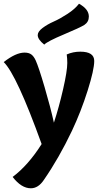

<svg xmlns="http://www.w3.org/2000/svg" viewBox="-20 -763 547 1033"><path d="M412 -485Q487 -485 487 -435Q487 -388 451.5 -275.5Q416 -163 367 -59Q297 88 216 205Q186 250 146 250Q95 250 48 189Q132 126 204 12Q69 -362 0 -429Q65 -480 112 -480Q135 -480 148.5 -470Q162 -460 172 -438Q188 -403 220 -294Q252 -185 270 -103Q297 -185 319.5 -283Q342 -381 342 -424Q342 -448 339 -470Q373 -485 412 -485ZM434 -629Q410 -614 323 -577.5Q236 -541 218 -523Q183 -551 183 -574Q183 -593 209 -612.5Q235 -632 269 -647Q303 -662 343.5 -688.5Q384 -715 405 -743Q458 -714 458 -674Q458 -645 434 -629Z"/></svg>

Font: Overlock Black
Style: Regular
Weight: 900
Designer: Dario Muhafara
Foundry: Dario Manuel Muhafara
Version: Version 1.002